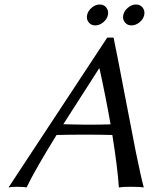

<svg xmlns="http://www.w3.org/2000/svg" viewBox="-20 -824 673 847"><path d="M371.1 -725.6Q360.4 -739.3 364.3 -757.8Q368.2 -776.4 384.8 -790.3Q401.4 -804.2 419.9 -804.2Q438.5 -804.2 449.2 -790.3Q460 -776.4 456.1 -757.8Q452.1 -739.3 435.5 -725.6Q418.9 -711.9 400.4 -711.9Q381.8 -711.9 371.1 -725.6ZM530.8 -725.6Q520 -739.3 523.9 -757.8Q527.8 -776.4 544.7 -790.3Q561.5 -804.2 580.1 -804.2Q598.6 -804.2 609.4 -790.3Q620.1 -776.4 616.2 -757.8Q612.3 -739.3 595.5 -725.6Q578.6 -711.9 560.1 -711.9Q541.5 -711.9 530.8 -725.6ZM229.5 -228.5Q134.3 -74.7 97.2 2.9Q85.9 0 53.2 0Q30.3 0 17.6 2.9L453.1 -658.2H481Q498 -576.7 527.3 -421.9L579.1 -154.3Q602.1 -41.5 614.3 2.9Q597.7 0 555.2 0Q522 0 504.4 2.9Q498.5 -85.9 475.6 -228.5Q418.9 -230 358.9 -230Q286.6 -230 229.5 -228.5ZM467.8 -275.4Q445.3 -402.8 418.9 -522H417L259.3 -275.9Q268.6 -275.9 307.6 -274.9Q346.7 -273.9 363.3 -273.9Q418 -273.9 467.8 -275.4Z"/></svg>

Font: Linux Biolinum G
Style: Italic
Weight: 400
Italic angle: -12°
Designer: Philipp H. Poll
Foundry: Philipp H. Poll
Version: Version 0.5.1